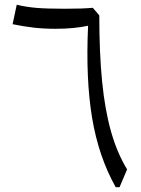

<svg xmlns="http://www.w3.org/2000/svg" viewBox="-20 -775 582 795"><path d="M391.1 -711.4Q391.1 -556.2 402.8 -437.5Q414.6 -318.8 439.9 -229.7Q465.3 -140.6 506.3 -73.7L475.1 0H459Q388.2 -126 361.3 -287.4Q334.5 -448.7 344.7 -668.5Q287.6 -655.8 209.5 -655.8Q161.6 -655.8 119.4 -660.6Q77.1 -665.5 32.2 -674.8L49.3 -755.4Q87.4 -746.1 130.6 -742.4Q173.8 -738.8 247.6 -738.8Q285.6 -738.8 313.7 -739.7Q341.8 -740.7 364.3 -742.7Z"/></svg>

Font: Pinar Regular
Style: Regular
Weight: 400
Designer: Amin Abedi
Version: Version 3.000